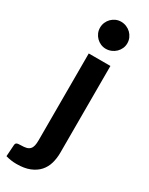

<svg xmlns="http://www.w3.org/2000/svg" viewBox="-258 -743 739 952"><g transform="rotate(30 111.5 -266.5)"><path d="M0 0ZM190.9 -484.9V11.7Q190.9 44.4 182.6 73Q174.3 101.6 155.3 122.8Q136.2 144 105.5 156.5Q74.7 168.9 30.3 168.9Q13.2 168.9 -1.5 166.7Q-16.1 164.6 -31.7 160.2L-27.3 93.8Q-26.4 84 -20 80.8Q-13.7 77.6 3.9 77.6Q22 77.6 34.2 74.5Q46.4 71.3 53.7 63.5Q61 55.7 64 43.2Q66.9 30.8 66.9 11.7V-484.9ZM207.5 -624Q207.5 -607.9 201.2 -594Q194.8 -580.1 184.1 -569.6Q173.3 -559.1 158.7 -553Q144 -546.9 127.9 -546.9Q112.3 -546.9 98.4 -553Q84.5 -559.1 74 -569.6Q63.5 -580.1 57.4 -594Q51.3 -607.9 51.3 -624Q51.3 -640.1 57.4 -654.3Q63.5 -668.5 74 -679Q84.5 -689.5 98.4 -695.6Q112.3 -701.7 127.9 -701.7Q144 -701.7 158.7 -695.6Q173.3 -689.5 184.1 -679Q194.8 -668.5 201.2 -654.3Q207.5 -640.1 207.5 -624Z"/></g></svg>

Font: Carlito
Style: Bold
Weight: 700
Designer: Lukasz Dziedzic
Foundry: tyPoland Lukasz Dziedzic
Version: Version 1.104